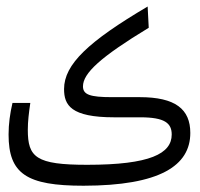

<svg xmlns="http://www.w3.org/2000/svg" viewBox="-20 -578 626 600"><path d="M241.2 2.4C479.5 2 574.7 -60.1 574.7 -162.6C574.7 -236.8 528.3 -274.4 416.5 -274.4H329.6C261.2 -274.4 239.3 -282.2 239.3 -308.1C239.3 -349.1 293.5 -399.4 444.8 -491.2L441.4 -557.6C256.8 -448.7 180.2 -377 180.2 -299.8C180.2 -249.5 201.2 -211.4 336.9 -211.4H418.5C495.1 -211.4 516.6 -192.9 516.6 -157.7C516.6 -98.1 449.7 -63 252.4 -63C92.3 -63 66.9 -86.4 66.9 -172.4C66.9 -199.2 70.3 -225.6 74.7 -256.3H19C11.2 -223.1 6.8 -190.4 6.8 -157.7C6.8 -34.7 63 2.4 241.2 2.4Z"/></svg>

Font: Cascadia Mono Light
Style: Regular
Weight: 300
Monospace: yes
Designer: Aaron Bell
Foundry: Saja Typeworks
Version: Version 2404.023